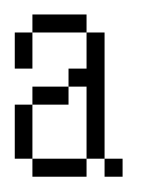

<svg xmlns="http://www.w3.org/2000/svg" viewBox="-20 -483 210 260"><path d="M23.9 -243.7V-268.1H97.2V-243.7ZM121.6 -243.7V-268.1H146V-243.7ZM0 -268.1V-341.3H23.9V-268.1ZM23.9 -341.3V-365.7H72.8V-341.3ZM0 -390.1V-439H23.9V-390.1ZM97.2 -268.1V-365.7H72.8V-390.1H97.2V-439H121.6V-268.1ZM23.9 -439V-463.4H97.2V-439Z"/></svg>

Font: FS Mondwest Regular
Style: Regular
Weight: 400
Designer: NZWStudios2024
Foundry: https://fontstruct.com
Version: Version 1.0